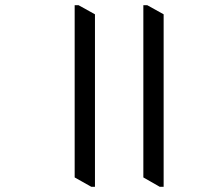

<svg xmlns="http://www.w3.org/2000/svg" viewBox="-20 -686 805 738"><path d="M345 -631V32H331L267 -4V-666H282ZM609 -631V32H594L531 -4V-666H546Z"/></svg>

Font: Grenzecho Serif
Style: Serif-Regular
Weight: 400
Designer: Dan Reynolds
Foundry: Dan Reynolds
Version: Version 1.001; ttfautohint (v1.1) -l 5 -r 5 -G 72 -x 0 -D la